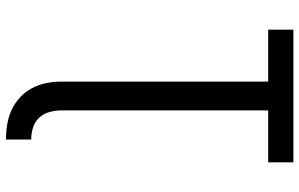

<svg xmlns="http://www.w3.org/2000/svg" viewBox="-199 -576 998 640"><g transform="rotate(90 300.0 -256.0)"><path d="M445 223Q420 223 395 219Q370 215 347 204.5Q324 194 305 176.5Q286 159 274 136.5Q262 114 257 89Q252 64 252 39V-651H79V-735H521V-651H348V39Q348 59 353.5 78.5Q359 98 372.5 112.5Q386 127 405.5 133Q425 139 445 139Z"/></g></svg>

Font: Iosevka Medium Extended
Style: Regular
Weight: 500
Width: 7
Monospace: yes
Designer: Belleve Invis
Foundry: Belleve Invis
Version: Version 32.5.0; ttfautohint (v1.8.4)